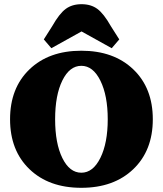

<svg xmlns="http://www.w3.org/2000/svg" viewBox="-20 -884 777 916"><path d="M225 -654 189 -696 229 -759Q263 -819 293.5 -841.5Q324 -864 369 -864Q414 -864 444.5 -841.5Q475 -819 509 -759L549 -696L513 -654L369 -734ZM616 -77Q523 12 368 12Q213 12 120.5 -77Q28 -166 28 -315Q28 -464 120.5 -553Q213 -642 368 -642Q523 -642 616 -553Q709 -464 709 -315Q709 -166 616 -77ZM277.5 -130Q312 -60 368 -60Q424 -60 459 -131Q494 -202 494 -315Q494 -428 459 -499Q424 -570 368 -570Q312 -570 277.5 -500Q243 -430 243 -315Q243 -200 277.5 -130Z"/></svg>

Font: Arapey Black
Style: Regular
Weight: 900
Designer: Eduardo Rodriguez Tunni
Foundry: Eduardo Rodriguez Tunni
Version: Version 4.000